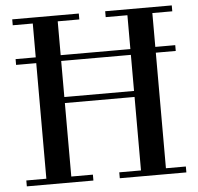

<svg xmlns="http://www.w3.org/2000/svg" viewBox="-53 -804 888 859"><g transform="rotate(-5 391.0 -375.0)"><path d="M32.5 -545.5V-571.5H749.5V-545.5ZM749.5 -750V-723.5H660V-26.5H749.5V0H450.5V-26.5H548V-356.5H235V-26.5H332V0H33V-26.5H123V-723.5H33V-750H332V-723.5H235V-383.5H548V-723.5H450.5V-750Z"/></g></svg>

Font: Bodoni Moda SC 9pt Medium
Style: Regular
Weight: 500
Designer: Owen Earl
Foundry: indestructible type
Version: Version 2.005